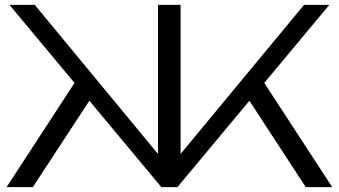

<svg xmlns="http://www.w3.org/2000/svg" viewBox="-20 -770 1394 790"><path d="M7 0 307 -460 369 -388 115 0ZM1238 0 985 -388 1047 -460 1347 0ZM723 -94 696 -104 1231 -750H1335L710 0H644L19 -750H123L657 -104L630 -94V-750H723Z"/></svg>

Font: Unbounded Light
Style: Regular
Weight: 300
Designer: Luke Prowse, Jean-Baptiste Morizot, Fátima Lázaro, Florian Runge
Foundry: NaN
Version: Version 1.700